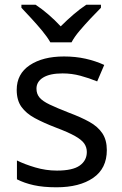

<svg xmlns="http://www.w3.org/2000/svg" viewBox="-20 -786 519 816"><path d="M434 -148Q434 -70 376 -30Q318 10 220 10Q164 10 123.5 1Q83 -8 52 -24V-104Q84 -88 129.5 -74.5Q175 -61 222 -61Q289 -61 319 -82.5Q349 -104 349 -140Q349 -160 338 -176Q327 -192 298.5 -208Q270 -224 217 -244Q165 -264 128 -284Q91 -304 71 -332Q51 -360 51 -404Q51 -472 106.5 -509Q162 -546 252 -546Q301 -546 343.5 -536.5Q386 -527 423 -510L393 -440Q359 -454 322 -464Q285 -474 246 -474Q192 -474 163.5 -456.5Q135 -439 135 -409Q135 -387 148 -371.5Q161 -356 191.5 -341.5Q222 -327 273 -307Q324 -288 360 -268Q396 -248 415 -219.5Q434 -191 434 -148ZM194 -606Q181 -629 159 -655.5Q137 -682 113 -708Q89 -734 71 -753V-766H131Q157 -749 185 -725Q213 -701 238 -674Q265 -701 293 -725Q321 -749 347 -766H409V-753Q390 -734 365.5 -708Q341 -682 318.5 -655.5Q296 -629 284 -606Z"/></svg>

Font: Noto Sans Chorasmian
Style: Regular
Weight: 400
Designer: Federico Parra Barrios
Foundry: Google LLC
Version: Version 1.004; ttfautohint (v1.8.4.7-5d5b)